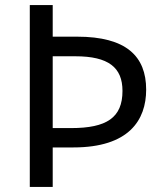

<svg xmlns="http://www.w3.org/2000/svg" viewBox="-20 -734 645 754"><path d="M554 -382C554 -513 476 -590 283 -590H187V-714H97V0H187V-155H268C486 -155 554 -262 554 -382ZM259 -231H187V-513H276C406 -513 461 -469 461 -377C461 -272 399 -231 259 -231Z"/></svg>

Font: Noto Sans Osage
Style: Regular
Weight: 400
Designer: Monotype Design Team
Foundry: Monotype Imaging Inc.
Version: Version 2.002